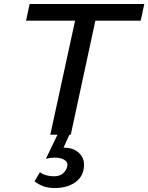

<svg xmlns="http://www.w3.org/2000/svg" viewBox="-20 -678 746 966"><path d="M233 0 376 -658H478L336 0ZM111 -574 129 -658H706L688 -574ZM269 0H329L287 93L246 77Q256 70 270.5 67.5Q285 65 302 65Q352 65 380.5 94.5Q409 124 401 172Q394 216 354.5 242Q315 268 254 268Q223 268 198 259Q173 250 154 234L181 188Q194 199 213.5 204Q233 209 251 209Q282 209 299 192.5Q316 176 319 156Q322 137 303.5 126Q285 115 255 115Q245 115 234 116.5Q223 118 211 121Z"/></svg>

Font: Ysabeau Office SemiBold
Style: Italic
Weight: 600
Italic angle: -12°
Designer: Christian Thalmann (Catharsis Fonts)
Version: Version 2.001;gftools[0.9.30]; featfreeze: tnum,lnum,ss02